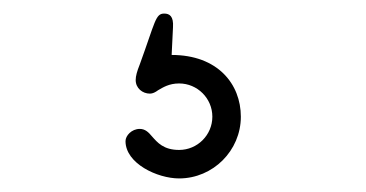

<svg xmlns="http://www.w3.org/2000/svg" viewBox="-20 -62 540 283"><path d="M244 201C294 201 335 160 335 110C335 62 301 19 233 19L235 -22C236 -38 230 -42 222 -42C209 -42 209 -30 186 33C182 43 180 50 180 56C180 68 190 76 201 76C205 76 209 74 213 71C220 67 229 61 244 61C271 61 293 83 293 110C293 137 271 159 244 159C221 159 212 148 204 139C199 133 194 128 186 128C174 128 165 138 165 146C165 179 212 201 244 201Z"/></svg>

Font: Comic Neue
Style: Normal
Weight: 400
Designer: Craig Rozynski
Foundry: Craig Rozynski
Version: Version 2.003